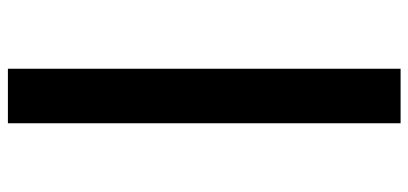

<svg xmlns="http://www.w3.org/2000/svg" viewBox="-294 -514 1034 486"><g transform="rotate(90 223.0 -271.0)"><path d="M154 -768H292V226H154Z"/></g></svg>

Font: Noto Sans Khmer UI Condensed Black
Style: Regular
Weight: 900
Width: 3
Designer: Danh Hong and the Monotype Design Team
Foundry: Monotype Imaging Inc.
Version: Version 2.002; ttfautohint (v1.8.4.7-5d5b)